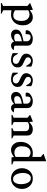

<svg xmlns="http://www.w3.org/2000/svg" viewBox="1550 -2340 1020 4159"><g transform="rotate(90 2059.5 -260.0)"><path d="M44 230V214L108 182V-346L47 -397V-405L185 -461H192L200 -400H207Q244 -432 279 -446.5Q314 -461 355 -461Q404 -461 443 -435Q482 -409 505 -361.5Q528 -314 528 -247Q528 -166 497 -108.5Q466 -51 414 -20.5Q362 10 299 10Q245 10 202 0V182L275 214V230ZM294 -389Q246 -389 202 -362V-78Q228 -56 256.5 -47.5Q285 -39 320 -39Q350 -39 376 -56Q402 -73 417.5 -111.5Q433 -150 433 -215Q433 -276 414 -314Q395 -352 363.5 -370.5Q332 -389 294 -389Z M731 10Q683 10 651.5 -18.5Q620 -47 620 -97Q620 -146 655.5 -181.5Q691 -217 779 -238L874 -260V-330Q874 -366 847.5 -390Q821 -414 786 -414Q749 -414 734.5 -395Q720 -376 720 -343V-311L715 -306H660Q645 -306 639.5 -311.5Q634 -317 634 -335Q634 -357 647.5 -379.5Q661 -402 689 -419Q719 -438 750 -449.5Q781 -461 816 -461Q854 -461 889.5 -450.5Q925 -440 947 -415Q969 -390 969 -348V-69Q976 -62 988.5 -57Q1001 -52 1023 -52H1058L1062 -50V-44Q1050 -23 1025.5 -6.5Q1001 10 966 10Q932 10 911 -6.5Q890 -23 881 -52H874Q848 -26 810.5 -8Q773 10 731 10ZM711 -119Q711 -57 784 -57Q806 -57 826.5 -61.5Q847 -66 874 -77V-225Q802 -211 767 -195Q732 -179 721.5 -160.5Q711 -142 711 -119Z M1283 10Q1235 10 1200.5 1.5Q1166 -7 1131 -25V-137H1146L1178 -83Q1211 -28 1280 -28Q1320 -28 1341.5 -46Q1363 -64 1363 -96Q1363 -122 1349.5 -138Q1336 -154 1310.5 -166Q1285 -178 1249 -195Q1197 -218 1169.5 -246Q1142 -274 1142 -323Q1142 -362 1163.5 -393Q1185 -424 1219 -442.5Q1253 -461 1291 -461Q1327 -461 1359 -452.5Q1391 -444 1422 -428V-317H1408L1375 -369Q1342 -421 1294 -421Q1261 -421 1241 -404.5Q1221 -388 1221 -359Q1221 -327 1244.5 -309.5Q1268 -292 1318 -270Q1347 -257 1375 -242.5Q1403 -228 1421.5 -202.5Q1440 -177 1440 -130Q1440 -84 1415.5 -53Q1391 -22 1355 -6Q1319 10 1283 10Z M1706 10Q1658 10 1623.5 1.5Q1589 -7 1554 -25V-137H1569L1601 -83Q1634 -28 1703 -28Q1743 -28 1764.5 -46Q1786 -64 1786 -96Q1786 -122 1772.5 -138Q1759 -154 1733.5 -166Q1708 -178 1672 -195Q1620 -218 1592.5 -246Q1565 -274 1565 -323Q1565 -362 1586.5 -393Q1608 -424 1642 -442.5Q1676 -461 1714 -461Q1750 -461 1782 -452.5Q1814 -444 1845 -428V-317H1831L1798 -369Q1765 -421 1717 -421Q1684 -421 1664 -404.5Q1644 -388 1644 -359Q1644 -327 1667.5 -309.5Q1691 -292 1741 -270Q1770 -257 1798 -242.5Q1826 -228 1844.5 -202.5Q1863 -177 1863 -130Q1863 -84 1838.5 -53Q1814 -22 1778 -6Q1742 10 1706 10Z M2082 10Q2034 10 2002.5 -18.5Q1971 -47 1971 -97Q1971 -146 2006.5 -181.5Q2042 -217 2130 -238L2225 -260V-330Q2225 -366 2198.5 -390Q2172 -414 2137 -414Q2100 -414 2085.5 -395Q2071 -376 2071 -343V-311L2066 -306H2011Q1996 -306 1990.5 -311.5Q1985 -317 1985 -335Q1985 -357 1998.5 -379.5Q2012 -402 2040 -419Q2070 -438 2101 -449.5Q2132 -461 2167 -461Q2205 -461 2240.5 -450.5Q2276 -440 2298 -415Q2320 -390 2320 -348V-69Q2327 -62 2339.5 -57Q2352 -52 2374 -52H2409L2413 -50V-44Q2401 -23 2376.5 -6.5Q2352 10 2317 10Q2283 10 2262 -6.5Q2241 -23 2232 -52H2225Q2199 -26 2161.5 -8Q2124 10 2082 10ZM2062 -119Q2062 -57 2135 -57Q2157 -57 2177.5 -61.5Q2198 -66 2225 -77V-225Q2153 -211 2118 -195Q2083 -179 2072.5 -160.5Q2062 -142 2062 -119Z M2466 0V-16L2530 -48V-347L2469 -397V-405L2607 -461H2614L2623 -387H2628Q2666 -424 2701 -442.5Q2736 -461 2780 -461Q2838 -461 2876.5 -431.5Q2915 -402 2915 -343V-48L2978 -16V0H2754V-16L2820 -48V-297Q2820 -340 2794 -361.5Q2768 -383 2727 -383Q2702 -383 2672 -375Q2642 -367 2624 -350V-48L2690 -16V0Z M3226 10Q3177 10 3138 -15Q3099 -40 3076 -85.5Q3053 -131 3053 -194Q3053 -279 3085.5 -338.5Q3118 -398 3172.5 -429.5Q3227 -461 3293 -461Q3320 -461 3341 -459Q3362 -457 3379 -452V-636L3313 -687V-695L3466 -750H3473V-45L3544 -16V0H3389L3380 -51H3374Q3336 -19 3301 -4.5Q3266 10 3226 10ZM3148 -219Q3148 -137 3189 -99.5Q3230 -62 3287 -62Q3335 -62 3379 -90V-372Q3357 -391 3335.5 -401.5Q3314 -412 3286 -412Q3248 -412 3217 -393.5Q3186 -375 3167 -332.5Q3148 -290 3148 -219Z M3848 10Q3781 10 3730.5 -21.5Q3680 -53 3651.5 -106.5Q3623 -160 3623 -226Q3623 -292 3651.5 -345.5Q3680 -399 3730.5 -430Q3781 -461 3848 -461Q3915 -461 3965 -430Q4015 -399 4043.5 -345.5Q4072 -292 4072 -226Q4072 -160 4043.5 -106.5Q4015 -53 3965 -21.5Q3915 10 3848 10ZM3861 -34Q3899 -34 3923 -59Q3947 -84 3958 -123Q3969 -162 3969 -206Q3969 -259 3955.5 -307.5Q3942 -356 3913 -387Q3884 -418 3837 -418Q3799 -418 3774 -393.5Q3749 -369 3737.5 -330Q3726 -291 3726 -247Q3726 -194 3740 -145Q3754 -96 3784 -65Q3814 -34 3861 -34Z"/></g></svg>

Font: Spectral Medium
Style: Regular
Weight: 500
Designer: Jean-Baptiste Levee
Foundry: Production Type
Version: Version 2.001